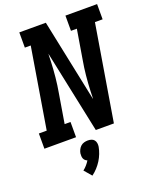

<svg xmlns="http://www.w3.org/2000/svg" viewBox="-181 -836 971 1197"><g transform="rotate(-20 304.5 -237.5)"><path d="M-4 0V-101H48L136 -634H97V-735H273L387 -187Q387 -191 387.5 -194.5Q388 -198 388 -202L389 -239Q391 -289 396 -340Q401 -391 410 -441L442 -634H403V-735H613V-634H562L457 0H337L222 -548Q222 -544 221.5 -540.5Q221 -537 221 -533L220 -496Q218 -446 213 -395Q208 -344 199 -294L167 -101H206V0ZM220 260 178 211Q191 201 202.5 188Q214 175 223 160Q215 157 209 151.5Q203 146 200 138.5Q197 131 196.5 122Q196 113 197 104Q199 92 205 80Q211 68 220.5 59.5Q230 51 242.5 47.5Q255 44 267 44Q280 44 291 47.5Q302 51 309 59.5Q316 68 318 80Q320 92 318 104Q314 126 305.5 148Q297 170 284.5 190Q272 210 255.5 228Q239 246 220 260Z"/></g></svg>

Font: Iosevka Slab Extended Oblique
Style: Bold
Weight: 700
Width: 7
Italic angle: -9°
Monospace: yes
Designer: Belleve Invis
Foundry: Belleve Invis
Version: Version 11.1.1; ttfautohint (v1.8.3)